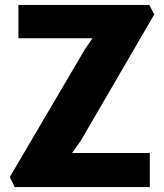

<svg xmlns="http://www.w3.org/2000/svg" viewBox="-20 -763 667 783"><path d="M40 0 20 -41 325 -560 357 -607H55V-743H589L609 -704L310 -190L274 -139H591V0Z"/></svg>

Font: Koeln Type Sans ExtraBold
Style: Regular
Weight: 800
Designer: Eben Sorkin
Foundry: Eben Sorkin
Version: Version 2.001